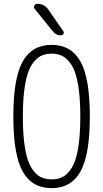

<svg xmlns="http://www.w3.org/2000/svg" viewBox="-20 -975 540 1005"><path d="M175.8 -955.1Q210.9 -955.1 232.4 -925.8L311.5 -811.5Q316.4 -804.7 312 -797.4Q307.6 -790 299.8 -790Q272.5 -790 257.8 -809.6L162.1 -927.7Q155.3 -935.5 159.7 -945.3Q164.1 -955.1 174.8 -955.1ZM308.1 -681.2Q283.2 -694.3 250 -694.3Q216.8 -694.3 191.9 -681.2Q167 -668 145 -633.8Q123 -599.6 111.3 -532.2Q99.6 -464.8 99.6 -364.7Q99.6 -264.6 111.3 -197.3Q123 -129.9 145 -95.7Q167 -61.5 191.9 -48.8Q216.8 -36.1 250 -36.1Q283.2 -36.1 308.1 -48.8Q333 -61.5 355 -95.7Q377 -129.9 388.7 -197.3Q400.4 -264.6 400.4 -364.7Q400.4 -464.8 388.7 -532.2Q377 -599.6 355 -633.8Q333 -668 308.1 -681.2ZM401.4 -77.6Q352.5 9.8 250 9.8Q147.5 9.8 98.6 -77.6Q49.8 -165 49.8 -365.2Q49.8 -565.4 98.6 -652.8Q147.5 -740.2 250 -740.2Q352.5 -740.2 401.4 -652.8Q450.2 -565.4 450.2 -365.2Q450.2 -165 401.4 -77.6Z"/></svg>

Font: Rounded-L Mgen+ 1m light
Style: Regular
Weight: 200
Designer: [Source Han Sans]
Ryoko NISHIZUKA  (kana & ideographs); Paul D. Hunt (Latin, Greek & Cyrillic); Wenlong ZHANG  (bopomofo
Version: Version 1.059.20150602